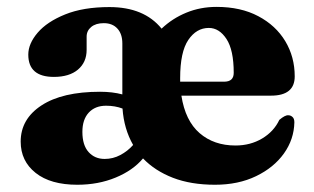

<svg xmlns="http://www.w3.org/2000/svg" viewBox="-20 -510 888 543"><path d="M813.5 -294Q813.5 -239.5 746.5 -239.5H493Q504 -168.5 544.5 -133.5Q585 -98.5 646 -98.5Q688 -98.5 721.2 -118.2Q754.5 -138 770 -171Q786.5 -185 795.5 -184Q802 -184 807.2 -179.2Q812.5 -174.5 812.5 -164Q811.5 -116 783 -76Q754.5 -36 704.2 -11.8Q654 12.5 588 12.5Q520 12.5 469 -7.2Q418 -27 384.5 -62Q356 -28 307 -7.8Q258 12.5 198.5 12.5Q123 12.5 80.8 -21Q38.5 -54.5 38.5 -109.5Q38.5 -173.5 97.5 -212Q156.5 -250.5 263 -250.5Q298 -250.5 326 -243V-387Q326 -414 312 -429.2Q298 -444.5 273.5 -444.5Q251 -444.5 238 -433.8Q225 -423 225 -406.5V-369Q225 -334 200.5 -313.2Q176 -292.5 132.5 -292.5Q60 -292.5 60 -355.5Q60 -386.5 86.5 -417.5Q113 -448.5 164.2 -469.2Q215.5 -490 289.5 -490Q387.5 -490 437 -429Q467.5 -458 507 -474.2Q546.5 -490.5 592.5 -490.5Q661 -490.5 710.5 -464.2Q760 -438 786.8 -393.5Q813.5 -349 813.5 -294ZM489.5 -289Q489.5 -284 489.5 -279H614Q641 -279 641 -304Q641 -368.5 620.5 -399.8Q600 -431 570.5 -431Q535.5 -431 512.5 -397Q489.5 -363 489.5 -289ZM213 -137Q213 -99.5 230.5 -80Q248 -60.5 276 -60.5Q299.5 -60.5 320.2 -71.5Q341 -82.5 356.5 -100Q330.5 -145.5 326.5 -203Q305.5 -211 280 -211Q249 -211 231 -191.5Q213 -172 213 -137Z"/></svg>

Font: Fraunces 9pt
Style: Bold
Weight: 700
Version: Version 1.000;[b76b70a41]